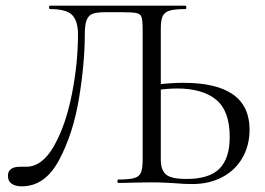

<svg xmlns="http://www.w3.org/2000/svg" viewBox="-20 -645 936 677"><path d="M8 -25Q8 -57 51 -57H72Q129 -57 170.5 -130.5Q212 -204 233.5 -313Q255 -422 255 -524Q255 -570 235 -591.5Q215 -613 156 -613Q153 -613 153 -619Q153 -625 156 -625H634Q637 -625 637 -619Q637 -613 634 -613Q596 -613 578 -607.5Q560 -602 553.5 -588Q547 -574 547 -544V-81Q547 -46 565 -30Q583 -14 638 -14Q718 -14 754 -50.5Q790 -87 790 -162Q790 -254 742 -293.5Q694 -333 604 -333Q571 -333 520 -326L518 -345Q577 -353 627 -353Q860 -353 860 -188Q860 -132 834.5 -88Q809 -44 763 -20Q717 4 658 4Q631 4 595 1Q580 0 559 -1Q538 -2 514 -2L445 -1Q428 0 397 0Q394 0 394 -6Q394 -12 397 -12Q435 -12 453 -17Q471 -22 477 -36.5Q483 -51 483 -81V-540Q483 -574 479 -585Q475 -596 461 -599Q447 -602 404 -602H353Q323 -602 308 -597Q293 -592 286 -575.5Q279 -559 279 -524Q279 -422 258.5 -298Q238 -174 188.5 -81Q139 12 57 12Q35 12 21.5 3Q8 -6 8 -25Z"/></svg>

Font: Cormorant
Style: Regular
Weight: 400
Designer: Christian Thalmann (Catharsis Fonts)
Foundry: Catharsis Fonts
Version: Version 4.000